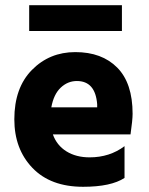

<svg xmlns="http://www.w3.org/2000/svg" viewBox="-20 -712 573 737"><path d="M458 -29Q406 5 299 5Q174 5 104.5 -67.5Q35 -140 35 -254Q35 -375 102.5 -443.5Q170 -512 269 -512Q371 -512 430 -452.5Q489 -393 489 -275Q489 -252 481 -196H183Q198 -154 235 -131Q272 -108 324 -108Q401 -108 458 -151ZM275 -401Q240 -401 213 -375.5Q186 -350 177 -300H353V-312Q346 -401 275 -401ZM448 -593H92V-692H448Z"/></svg>

Font: Hind Siliguri
Style: Bold
Weight: 700
Designer: Jyotish Sonowal
Foundry: Indian Type Foundry
Version: Version 1.001;PS 1.0;hotconv 1.0.86;makeotf.lib2.5.63406; tt